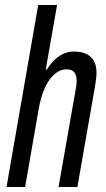

<svg xmlns="http://www.w3.org/2000/svg" viewBox="-20 -744 420 764"><path d="M6 0 132 -724H207L162 -467H166Q182 -492 199.5 -508Q217 -524 236 -531.5Q255 -539 275 -539Q304 -539 323.5 -529.5Q343 -520 353.5 -502Q364 -484 364 -454Q364 -444 362.5 -432Q361 -420 359 -406L288 0H213L281 -387Q283 -397 284 -405.5Q285 -414 285 -422Q285 -437 281 -447Q277 -457 268.5 -462.5Q260 -468 244 -468Q226 -468 209.5 -458Q193 -448 178 -428Q163 -408 152 -378.5Q141 -349 134 -311L80 0Z"/></svg>

Font: Archivo ExtraCondensed
Style: Italic
Weight: 400
Width: 2
Italic angle: -10°
Designer: Hector Gatti
Foundry: Omnibus-Type
Version: Version 2.001